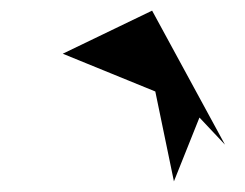

<svg xmlns="http://www.w3.org/2000/svg" viewBox="-20 -867 460 361"><path d="M403 -595 266 -847 98 -766 272 -695 307 -526 355 -646Z"/></svg>

Font: Asimov Silicon
Style: Regular
Weight: 400
Designer: Google
Version: Version 2.000980; 2014